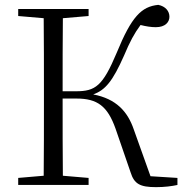

<svg xmlns="http://www.w3.org/2000/svg" viewBox="-20 -762 760 791"><path d="M518 -52C533 -4 557 9 623 9C658 9 688 5 711 0V-29L600 -36L531 -229C506 -302 459 -355 364 -373C414 -391 444 -427 491 -533C515 -590 533 -624 559 -659C583 -653 603 -650 622 -650C661 -650 678 -671 678 -693C678 -716 662 -736 632 -742C563 -735 522 -694 461 -545C403 -407 373 -386 293 -386H238C238 -493 238 -592 239 -687L345 -696V-725H55V-696L160 -687C161 -590 161 -490 161 -390V-335C161 -235 161 -136 160 -38L55 -29V0H345V-29L239 -38C238 -136 238 -235 238 -356H295C381 -356 423 -325 456 -232Z"/></svg>

Font: Noto Serif CJK TC Light
Style: Regular
Weight: 300
Designer: Ryoko NISHIZUKA 西塚涼子 (kana & ideographs); Frank Grießhammer (Latin, Greek & Cyrillic); Wenlong ZHANG 张文龙 (bopomofo); San
Foundry: Adobe
Version: Version 2.001;hotconv 1.1.0;makeotfexe 2.6.0